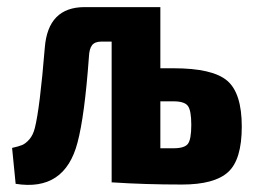

<svg xmlns="http://www.w3.org/2000/svg" viewBox="-20 -513 719 540"><path d="M431 -321H468Q578 -321 619 -286Q660 -251 660 -157Q660 -64 621.5 -29Q583 6 492 6Q387 6 297 0H294V-396H265Q247 -396 239 -386Q231 -376 230 -352Q218 -187 198 -112Q162 26 24 4L14 -97Q32 -101 42 -105Q52 -109 62.5 -121Q73 -133 78 -153Q92 -208 106 -379Q115 -493 218 -493H431ZM431 -96H468Q499 -96 508.5 -108.5Q518 -121 518 -162Q518 -202 508.5 -215Q499 -228 468 -228H431Z"/></svg>

Font: exo2condensed_b
Style: Bold
Weight: 700
Width: 3
Designer: Natanael Gama
Version: Version 1.001;PS 001.001;hotconv 1.0.70;makeotf.lib2.5.58329